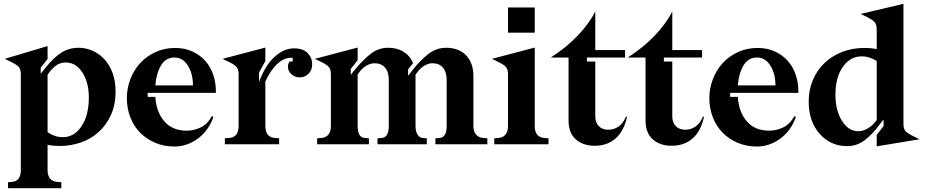

<svg xmlns="http://www.w3.org/2000/svg" viewBox="-20 -755 4840 1005"><path d="M301 199V230H22V199L43 197Q67 195 78 179Q89 163 89 135V-365Q89 -389 80.5 -401.5Q72 -414 42 -429L5 -447L229 -514V-446L193 -401V-369L217 -399Q260 -453 300.5 -479Q341 -505 393 -505Q428 -505 463 -490Q498 -475 525 -446.5Q552 -418 568.5 -375Q585 -332 585 -276Q585 -207 561 -154Q537 -101 497 -64.5Q457 -28 404 -9.5Q351 9 294 9Q276 9 259.5 7.5Q243 6 229 3V135Q229 163 241.5 179Q254 195 280 197ZM324 -428Q292 -428 268 -408Q244 -388 229 -363V-63Q245 -52 264.5 -44.5Q284 -37 310 -37Q368 -37 406.5 -94Q445 -151 445 -245Q445 -324 411 -376Q377 -428 324 -428Z M1110 -269H753V-248H793Q798 -169 840 -120Q882 -71 958 -71Q995 -71 1030.5 -88Q1066 -105 1089 -147L1097 -143Q1072 -71 1015.5 -29.5Q959 12 893 12Q839 12 793.5 -7Q748 -26 714.5 -59.5Q681 -93 662.5 -140Q644 -187 644 -241Q644 -293 662.5 -341Q681 -389 714 -425Q747 -461 794 -482.5Q841 -504 897 -504Q946 -504 986 -486Q1026 -468 1054 -437Q1082 -406 1096.5 -362.5Q1111 -319 1110 -269ZM893 -454Q847 -454 822.5 -412Q798 -370 793 -308H990Q990 -369 963.5 -411.5Q937 -454 893 -454Z M1229 -365Q1229 -389 1220.5 -401.5Q1212 -414 1182 -429L1145 -447L1369 -506V-435Q1367 -432 1362 -423Q1357 -414 1352 -404.5Q1347 -395 1342 -386.5Q1337 -378 1336 -374V-326Q1368 -413 1417 -457.5Q1466 -502 1519 -502Q1566 -502 1590 -477.5Q1614 -453 1614 -419Q1614 -387 1594.5 -368.5Q1575 -350 1549 -350Q1523 -350 1505 -367Q1487 -384 1487 -406Q1487 -414 1490 -423Q1493 -432 1497 -433H1512V-452Q1471 -456 1434 -423Q1397 -390 1369 -328V-95Q1369 -67 1381 -51Q1393 -35 1418 -33L1441 -31V0H1157V-31L1180 -33Q1205 -35 1217 -51Q1229 -67 1229 -95Z M1640 0V-31L1663 -33Q1686 -35 1699 -50.5Q1712 -66 1712 -95V-365Q1712 -389 1703.5 -401.5Q1695 -414 1665 -429L1628 -447L1852 -506V-440L1816 -394V-363L1835 -387Q1879 -441 1920 -473Q1961 -505 2012 -505Q2059 -505 2093 -483.5Q2127 -462 2142 -424L2116 -392V-358L2137 -385Q2178 -438 2221 -471.5Q2264 -505 2315 -505Q2381 -505 2419.5 -465.5Q2458 -426 2458 -356V-95Q2458 -67 2471.5 -51Q2485 -35 2508 -33L2531 -31V0H2259V-31L2281 -33Q2300 -34 2309 -50.5Q2318 -67 2318 -95V-337Q2318 -379 2298 -401.5Q2278 -424 2243 -424Q2223 -424 2200 -410.5Q2177 -397 2155 -364V-95Q2155 -67 2165.5 -50.5Q2176 -34 2192 -33L2214 -31V0H1956V-31L1978 -33Q1997 -34 2006 -50.5Q2015 -67 2015 -95V-337Q2015 -379 1995 -401.5Q1975 -424 1940 -424Q1919 -424 1895.5 -410Q1872 -396 1852 -365V-95Q1852 -67 1861 -50.5Q1870 -34 1889 -33L1911 -31V0Z M2639 -584V-716H2779V-584ZM2555 -447 2779 -506V-95Q2779 -66 2791.5 -50.5Q2804 -35 2829 -33L2851 -31V0H2567V-31L2590 -33Q2613 -35 2626 -50.5Q2639 -66 2639 -95V-365Q2639 -389 2630.5 -401.5Q2622 -414 2592 -429Z M3052 -454V-433H3096V-146Q3096 -113 3114.5 -94.5Q3133 -76 3163 -76Q3194 -76 3217.5 -92.5Q3241 -109 3257 -145L3262 -143Q3246 -69 3202.5 -30.5Q3159 8 3092 8Q3032 8 2994 -25.5Q2956 -59 2956 -125V-454H2863Q2940 -503 3001 -565.5Q3062 -628 3096 -695V-493H3252V-454Z M3455 -454V-433H3499V-146Q3499 -113 3517.5 -94.5Q3536 -76 3566 -76Q3597 -76 3620.5 -92.5Q3644 -109 3660 -145L3665 -143Q3649 -69 3605.5 -30.5Q3562 8 3495 8Q3435 8 3397 -25.5Q3359 -59 3359 -125V-454H3266Q3343 -503 3404 -565.5Q3465 -628 3499 -695V-493H3655V-454Z M4159 -269H3802V-248H3842Q3847 -169 3889 -120Q3931 -71 4007 -71Q4044 -71 4079.5 -88Q4115 -105 4138 -147L4146 -143Q4121 -71 4064.5 -29.5Q4008 12 3942 12Q3888 12 3842.5 -7Q3797 -26 3763.5 -59.5Q3730 -93 3711.5 -140Q3693 -187 3693 -241Q3693 -293 3711.5 -341Q3730 -389 3763 -425Q3796 -461 3843 -482.5Q3890 -504 3946 -504Q3995 -504 4035 -486Q4075 -468 4103 -437Q4131 -406 4145.5 -362.5Q4160 -319 4159 -269ZM3942 -454Q3896 -454 3871.5 -412Q3847 -370 3842 -308H4039Q4039 -369 4012.5 -411.5Q3986 -454 3942 -454Z M4415 10Q4328 10 4270.5 -54.5Q4213 -119 4213 -223Q4213 -285 4235 -336.5Q4257 -388 4295.5 -425Q4334 -462 4387.5 -483Q4441 -504 4504 -504Q4522 -504 4538 -502.5Q4554 -501 4569 -498V-601Q4569 -625 4559 -638Q4549 -651 4516 -667L4485 -682L4709 -735V-108Q4709 -84 4717.5 -71.5Q4726 -59 4757 -44L4793 -26L4569 11V-49L4605 -95V-129L4601 -125L4585 -104Q4545 -50 4504.5 -20Q4464 10 4415 10ZM4353 -260Q4353 -177 4387 -122.5Q4421 -68 4473 -68Q4498 -68 4524.5 -84Q4551 -100 4569 -127V-435Q4552 -447 4532 -453.5Q4512 -460 4490 -460Q4430 -460 4391.5 -404.5Q4353 -349 4353 -260Z"/></svg>

Font: Redaction
Style: Bold
Weight: 700
Designer: Jeremy Mickel / Forest Young
Foundry: MCKL
Version: Version 2.001; Redaction Bold